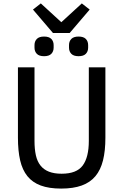

<svg xmlns="http://www.w3.org/2000/svg" viewBox="-20 -1092 722 1124"><path d="M182 -698V-267Q182 -219 190 -183Q198 -147 217 -123Q236 -99 266.5 -87Q297 -75 341 -75Q429 -75 464.5 -123.5Q500 -172 500 -267V-698H597V-286Q597 -209 583 -153Q569 -97 538.5 -60.5Q508 -24 458.5 -6Q409 12 338 12Q267 12 218.5 -6Q170 -24 140.5 -60.5Q111 -97 98 -153Q85 -209 85 -286V-698ZM290 -899 173 -1036 219 -1072 339 -962 459 -1072 505 -1036 388 -899ZM238 -763Q209 -763 195.5 -777Q182 -791 182 -813V-828Q182 -850 195.5 -864Q209 -878 238 -878Q267 -878 280.5 -864Q294 -850 294 -828V-813Q294 -791 280.5 -777Q267 -763 238 -763ZM440 -763Q411 -763 397.5 -777Q384 -791 384 -813V-828Q384 -850 397.5 -864Q411 -878 440 -878Q469 -878 482.5 -864Q496 -850 496 -828V-813Q496 -791 482.5 -777Q469 -763 440 -763Z"/></svg>

Font: IBM Plex Sans Text
Style: Regular
Weight: 450
Designer: Mike Abbink, Paul van der Laan, Pieter van Rosmalen
Foundry: Bold Monday
Version: Version 3.005